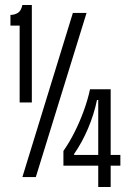

<svg xmlns="http://www.w3.org/2000/svg" viewBox="-20 -712 529 772"><path d="M59 -300V-609H22V-652Q38 -652 51.5 -660Q65 -668 70 -692H108V-300ZM70 0 273 -660H328L124 0ZM235 -46V-105Q260 -141 280.5 -182Q301 -223 317 -267Q333 -311 342 -353H425V40H375V-310H370Q358 -252 334 -195.5Q310 -139 278 -93V-89H464V-46Z"/></svg>

Font: Bricolage Grotesque 72pt Condensed ExtraLight
Style: Regular
Weight: 250
Width: 3
Designer: Mathieu Triay
Foundry: Atelier Triay
Version: Version 1.001;gftools[0.9.33.dev8+g029e19f]